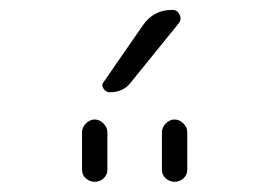

<svg xmlns="http://www.w3.org/2000/svg" viewBox="-20 -975 540 385"><path d="M304.7 -710Q304.7 -719.7 312.5 -727.5Q320.3 -735.4 330.1 -735.4Q339.8 -735.4 347.7 -727.5Q355.5 -719.7 355.5 -710V-634.8Q355.5 -624 347.7 -617.2Q339.8 -610.4 330.1 -610.4Q320.3 -610.4 312.5 -617.2Q304.7 -624 304.7 -634.8ZM144.5 -634.8V-710Q144.5 -719.7 152.3 -727.5Q160.2 -735.4 169.9 -735.4Q179.7 -735.4 187.5 -727.5Q195.3 -719.7 195.3 -710V-634.8Q195.3 -624 187.5 -617.2Q179.7 -610.4 169.9 -610.4Q160.2 -610.4 152.3 -617.2Q144.5 -624 144.5 -634.8ZM200.2 -790Q192.4 -790 187.5 -797.4Q182.6 -804.7 188.5 -811.5L267.6 -925.8Q289.1 -955.1 324.2 -955.1H326.2Q335.9 -955.1 340.3 -945.3Q344.7 -935.5 337.9 -927.7L242.2 -809.6Q227.5 -790 200.2 -790Z"/></svg>

Font: Rounded-L Mgen+ 1m light
Style: Regular
Weight: 200
Designer: [Source Han Sans]
Ryoko NISHIZUKA  (kana & ideographs); Paul D. Hunt (Latin, Greek & Cyrillic); Wenlong ZHANG  (bopomofo
Version: Version 1.059.20150602